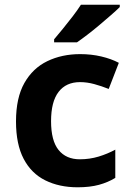

<svg xmlns="http://www.w3.org/2000/svg" viewBox="-20 -786 553 816"><path d="M310 10Q232 10 172.5 -19.5Q113 -49 80.5 -111Q48 -173 48 -270Q48 -370 83.5 -433Q119 -496 181 -526Q243 -556 321 -556Q368 -556 410.5 -546Q453 -536 485 -519L442 -408Q412 -420 381 -428.5Q350 -437 320 -437Q261 -437 229 -395.5Q197 -354 197 -271Q197 -188 229 -148.5Q261 -109 319 -109Q361 -109 399 -120.5Q437 -132 470 -150V-30Q439 -11 400.5 -0.5Q362 10 310 10ZM489 -756Q475 -742 452 -722Q429 -702 403 -680Q377 -658 351.5 -638.5Q326 -619 307 -606H210V-619Q226 -638 247 -663.5Q268 -689 289 -716.5Q310 -744 324 -766H489Z"/></svg>

Font: Noto Sans Syriac
Style: Bold
Weight: 700
Designer: Patrick Giasson and the Monotype Design Team
Foundry: Monotype Imaging Inc.
Version: Version 3.000; ttfautohint (v1.8.4.7-5d5b)